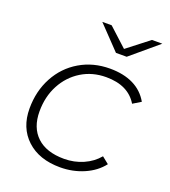

<svg xmlns="http://www.w3.org/2000/svg" viewBox="-134 -824 822 926"><g transform="rotate(20 277.5 -360.5)"><path d="M45 -213Q45 -302 83.5 -373.5Q122 -445 190.5 -485.5Q259 -526 345 -526Q415 -526 465 -501.5Q515 -477 543 -428L502 -403Q455 -481 342 -481Q271 -481 215 -446.5Q159 -412 127 -352Q95 -292 95 -216Q95 -133 144 -87Q193 -41 284 -41Q336 -41 381.5 -61Q427 -81 457 -117L492 -89Q458 -45 401.5 -20.5Q345 4 280 4Q172 4 108.5 -55Q45 -114 45 -213ZM540 -725 400 -607H345L232 -725H280L375 -638L487 -725Z"/></g></svg>

Font: Montserrat Alternates Light
Style: Italic
Weight: 300
Italic angle: -11.3°
Designer: Julieta Ulanovsky
Foundry: Julieta Ulanovsky
Version: Version 7.200